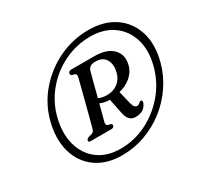

<svg xmlns="http://www.w3.org/2000/svg" viewBox="-134 -918 980 946"><g transform="rotate(-30 356.0 -445.0)"><path d="M309 -135.5Q220 -135.5 161 -178.2Q102 -221 81.5 -295Q61 -369 85.5 -462.5Q108.5 -547.5 166 -613.2Q223.5 -679 302.8 -716.5Q382 -754 471 -754Q559.5 -754 619.2 -713Q679 -672 701.2 -600.5Q723.5 -529 699 -437Q681.5 -372 644 -317Q606.5 -262 554 -221.2Q501.5 -180.5 439 -158Q376.5 -135.5 309 -135.5ZM318.5 -167.5Q397 -167.5 467.2 -202.8Q537.5 -238 588.5 -299Q639.5 -360 660 -437.5Q681.5 -519.5 662 -583.5Q642.5 -647.5 590.5 -684.5Q538.5 -721.5 462 -721.5Q385 -721.5 315.5 -688.5Q246 -655.5 195.8 -597Q145.5 -538.5 125 -462.5Q103 -378.5 120.8 -311.8Q138.5 -245 189.5 -206.2Q240.5 -167.5 318.5 -167.5ZM556 -503.5Q547.5 -470.5 518.8 -445.8Q490 -421 451 -412.5L469 -339Q473 -322.5 479.2 -316Q485.5 -309.5 492.5 -309.5Q502.5 -309.5 512 -319.5Q517 -324 522 -323Q526 -322.5 527.2 -317.2Q528.5 -312 525.5 -305.5Q508.5 -266 459.5 -266Q439.5 -266 427 -278.2Q414.5 -290.5 408.5 -319L391.5 -403Q376 -403 362.2 -406Q348.5 -409 337 -414Q330 -387 323.8 -363Q317.5 -339 313 -322Q308.5 -304.5 320.5 -300.5L335 -297Q343.5 -293 342 -285Q339 -274 324.5 -274H208.5Q193.5 -274 196.5 -285Q198.5 -293 212 -297.5L227.5 -301.5Q241.5 -305 245.5 -322Q252 -345.5 261 -379.5Q270 -413.5 279.5 -450.8Q289 -488 297.8 -521.5Q306.5 -555 312 -578Q315.5 -594.5 305.5 -598L291 -602Q281 -605.5 283.5 -615.5Q287 -627.5 301.5 -627.5H431Q503.5 -627.5 536.8 -592.5Q570 -557.5 556 -503.5ZM378.5 -572Q373 -552 363.5 -515.5Q354 -479 344 -439.5Q355 -434.5 367.2 -432.2Q379.5 -430 391.5 -430Q428.5 -430 453.8 -450Q479 -470 487 -503.5Q497.5 -547 480.2 -574.5Q463 -602 424.5 -602Q403 -602 392.8 -594.8Q382.5 -587.5 378.5 -572Z"/></g></svg>

Font: Fraunces 72pt Soft
Style: Italic
Weight: 400
Italic angle: -16°
Version: Version 1.000;[b76b70a41]